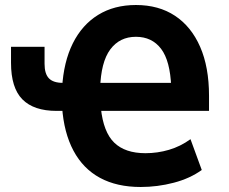

<svg xmlns="http://www.w3.org/2000/svg" viewBox="-20 -736 915 767"><path d="M542 11Q447 11 379.5 -25.5Q312 -62 273.5 -134Q235 -206 228 -309L243 -293H206Q115 -293 69.5 -339Q24 -385 24 -485V-549H158V-481Q158 -441 175.5 -423Q193 -405 231 -405H252L228 -384Q234 -489 271 -563Q308 -637 372 -676.5Q436 -716 523 -716Q614 -716 679 -673Q744 -630 779.5 -549Q815 -468 815 -353V-293H369L383 -304Q393 -208 436.5 -166Q480 -124 561 -124Q609 -124 655 -137.5Q701 -151 741 -180L786 -57Q739 -23 674 -6Q609 11 542 11ZM523 -589Q458 -589 420.5 -538.5Q383 -488 380 -382L367 -405H681L664 -388Q660 -493 623.5 -541Q587 -589 523 -589Z"/></svg>

Font: Nunito Sans 7pt Condensed ExtraBold
Style: Regular
Weight: 800
Width: 3
Designer: Vernon Adams
Foundry: Vernon Adams
Version: Version 3.101;gftools[0.9.27]